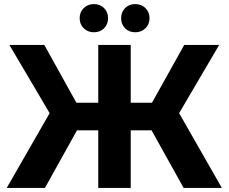

<svg xmlns="http://www.w3.org/2000/svg" viewBox="-20 -920 1119 940"><path d="M722 -282H620V0H461V-282H357L200 0H13L223 -366L26 -700H197L354 -417H461V-700H620V-417H724L882 -700H1053L857 -366L1066 0H879ZM370 -831Q370 -861 390 -880.5Q410 -900 440 -900Q470 -900 489.5 -880.5Q509 -861 509 -831Q509 -801 489.5 -781.5Q470 -762 440 -762Q410 -762 390 -781.5Q370 -801 370 -831ZM573 -831Q573 -861 592.5 -880.5Q612 -900 642 -900Q672 -900 692 -880.5Q712 -861 712 -831Q712 -801 692 -781.5Q672 -762 642 -762Q612 -762 592.5 -781.5Q573 -801 573 -831Z"/></svg>

Font: CMG Sans
Style: Bold
Weight: 700
Designer: Julieta Ulanovsky
Foundry: Julieta Ulanovsky
Version: Version 7.200